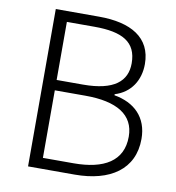

<svg xmlns="http://www.w3.org/2000/svg" viewBox="-82 -802 805 876"><g transform="rotate(10 321.0 -364.5)"><path d="M106 0H322C486 0 594 -72 594 -213C594 -313 532 -372 438 -388V-393C511 -415 550 -477 550 -552C550 -675 454 -729 307 -729H106ZM166 -411V-680H294C423 -680 490 -644 490 -545C490 -462 432 -411 288 -411ZM166 -50V-363H308C453 -363 535 -315 535 -213C535 -100 449 -50 308 -50Z"/></g></svg>

Font: Noto Sans CJK JP Light
Style: Regular
Weight: 300
Designer: Ryoko NISHIZUKA (kana & ideographs); Paul D. Hunt (Latin, Greek & Cyrillic); Wenlong ZHANG (bopomofo); Sandoll Communica
Foundry: Adobe Systems Incorporated
Version: Version 1.004;PS 1.004;hotconv 1.0.82;makeotf.lib2.5.63406